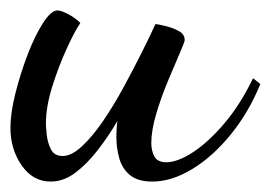

<svg xmlns="http://www.w3.org/2000/svg" viewBox="-21 -318 519 368"><path d="M76 30Q42 30 20.5 -1Q-1 -32 -1 -73Q-1 -101 8.5 -139Q18 -177 32 -213.5Q46 -250 61.5 -274Q77 -298 89 -298Q96 -298 109.5 -291Q123 -284 133 -274Q122 -258 106.5 -224Q91 -190 79 -151.5Q67 -113 67 -81Q67 -76 68.5 -60.5Q70 -45 76.5 -32Q83 -19 99 -19Q116 -19 136 -37.5Q156 -56 176.5 -86Q197 -116 216 -151Q235 -186 251 -218Q267 -250 277 -272Q285 -271 298.5 -267.5Q312 -264 322.5 -258Q333 -252 333 -241Q333 -238 323.5 -216Q314 -194 301 -163Q288 -132 278.5 -100Q269 -68 269 -44Q269 -29 275 -18Q281 -7 298 -7Q319 -7 348.5 -26Q378 -45 409 -81.5Q440 -118 464 -168L478 -157Q456 -103 421.5 -60.5Q387 -18 347.5 6Q308 30 271 30Q243 30 228 17.5Q213 5 207.5 -15Q202 -35 202 -56Q202 -63 202.5 -71Q203 -79 204 -86Q187 -57 166.5 -30.5Q146 -4 123.5 13Q101 30 76 30Z"/></svg>

Font: Dancing Script SemiBold
Style: Regular
Weight: 600
Designer: Pablo Impallari
Foundry: Pablo Impallari
Version: Version 2.001